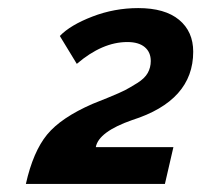

<svg xmlns="http://www.w3.org/2000/svg" viewBox="-20 -838 498 475"><path d="M44 -383Q62 -463 96.5 -505Q131 -547 209 -581Q217 -584 247.5 -596.5Q278 -609 289.5 -615Q301 -621 319.5 -632.5Q338 -644 345.5 -657.5Q353 -671 353 -687Q353 -709 338 -721.5Q323 -734 295 -734Q233 -734 170 -680L128 -749Q154 -776 208.5 -797Q263 -818 322 -818Q388 -818 423 -789Q458 -760 458 -710Q458 -589 307 -541Q224 -512 217 -474H409L388 -383Z"/></svg>

Font: Raleway-v4020 ExtraBold
Style: Italic
Weight: 800
Italic angle: -12°
Designer: Matt McInerney, Pablo Impallari, Rodrigo Fuenzalida
Foundry: Matt McInerney, Pablo Impallari, Rodrigo Fuenzalida
Version: Version 4.020;PS 004.020;hotconv 1.0.88;makeotf.lib2.5.64775